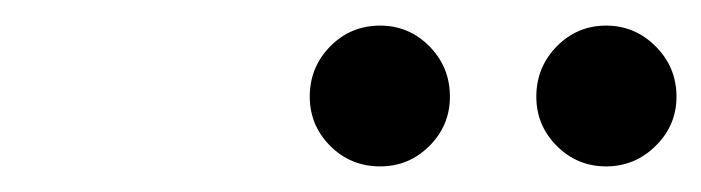

<svg xmlns="http://www.w3.org/2000/svg" viewBox="-20 -975 548 150"><path d="M453.5 -845Q431 -845 415 -861Q399 -877 399 -899.5Q399 -922.5 415 -938.8Q431 -955 453.5 -955Q476 -955 492.2 -938.8Q508.5 -922.5 508.5 -899.5Q508.5 -877 492.2 -861Q476 -845 453.5 -845ZM277 -845Q254 -845 238 -861Q222 -877 222 -899.5Q222 -922.5 238 -938.8Q254 -955 277 -955Q299.5 -955 315.5 -938.8Q331.5 -922.5 331.5 -899.5Q331.5 -877 315.5 -861Q299.5 -845 277 -845Z"/></svg>

Font: Besley* Condensed Medium
Style: Italic
Weight: 500
Width: 3
Italic angle: -13°
Designer: Owen Earl
Foundry: indestructible type*
Version: Version 3.000; ttfautohint (v1.8.3)